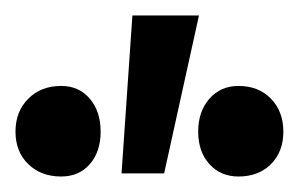

<svg xmlns="http://www.w3.org/2000/svg" viewBox="-22 -731 386 248"><path d="M135 -507 149 -711H235L190 -507ZM57 -503Q31 -503 14.5 -519Q-2 -535 -2 -561Q-2 -587 14.5 -603.5Q31 -620 57 -620Q80 -620 94 -603.5Q108 -587 108 -561Q108 -535 94 -519Q80 -503 57 -503ZM286 -503Q263 -503 248.5 -519Q234 -535 234 -561Q234 -587 248.5 -603.5Q263 -620 286 -620Q312 -620 328 -603.5Q344 -587 344 -561Q344 -535 328 -519Q312 -503 286 -503Z"/></svg>

Font: Ysabeau Infant SemiBold
Style: Regular
Weight: 600
Designer: Christian Thalmann (Catharsis Fonts)
Version: Version 2.002; featfreeze: ss01,ss02,lnum